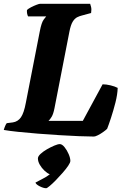

<svg xmlns="http://www.w3.org/2000/svg" viewBox="-31 -724 656 1018"><path d="M467 0Q436 0 387.5 -2Q339 -4 282 -7.5Q225 -11 168.5 -15.5Q112 -20 64.5 -25Q17 -30 -11 -35Q-8 -46 -3.5 -56.5Q1 -67 5 -71L37 -75Q64 -79 80 -102Q96 -125 106 -179L180 -558Q189 -605 201 -620.5Q213 -636 214 -637H118Q115 -642 113 -651Q111 -660 112 -671Q119 -678 133.5 -685.5Q148 -693 162.5 -698.5Q177 -704 182 -704H447Q449 -699 452 -686.5Q455 -674 452 -655L404 -642Q391 -639 378 -632.5Q365 -626 354.5 -609Q344 -592 337 -556L258 -151Q252 -120 243 -105Q234 -90 226 -83H408L513 -277Q532 -277 555 -271.5Q578 -266 593 -258Q592 -223 581 -180Q570 -137 557.5 -99Q545 -61 537 -41Q530 -34 516 -24Q502 -14 488 -7Q474 0 467 0ZM214 274Q200 274 180 264Q160 254 157 244Q175 234 196 223.5Q217 213 233 200Q220 195 205 181Q190 167 180 149.5Q170 132 170 116Q170 105 184 92Q198 79 218 67.5Q238 56 257 48Q276 40 286 40Q298 40 311 56Q324 72 333 93Q342 114 342 129Q342 138 330.5 155Q319 172 301 192.5Q283 213 265 231.5Q247 250 232.5 262Q218 274 214 274Z"/></svg>

Font: Texturina Black
Style: Italic
Weight: 900
Italic angle: -11°
Designer: Guillermo Torres Carreño
Foundry: Omnibus-Type
Version: Version 1.002; ttfautohint (v1.8.3)